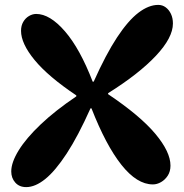

<svg xmlns="http://www.w3.org/2000/svg" viewBox="-20 -758 753 785"><path d="M87 7Q59 7 42.5 -11.5Q26 -30 26 -57Q26 -94 56.5 -143.5Q87 -193 146.5 -249.5Q206 -306 292 -364V-368Q177 -445 121.5 -512.5Q66 -580 66 -632Q66 -653 75 -668.5Q84 -684 98.5 -692.5Q113 -701 128 -701Q184 -701 245.5 -630Q307 -559 359 -424H363Q413 -536 458.5 -605Q504 -674 546 -706Q588 -738 627 -738Q644 -738 657.5 -728Q671 -718 679 -701Q687 -684 687 -662Q687 -604 617.5 -530Q548 -456 422 -377V-373Q553 -285 615 -211Q677 -137 677 -81Q677 -57 666 -40Q655 -23 638.5 -13.5Q622 -4 605 -4Q540 -4 476.5 -84Q413 -164 354 -315H350Q299 -201 252.5 -130Q206 -59 165 -26Q124 7 87 7Z"/></svg>

Font: DynaPuff
Style: Regular
Weight: 400
Designer: Toshi Omagari, Jennifer Daniel
Foundry: Google Fonts
Version: Version 2.000